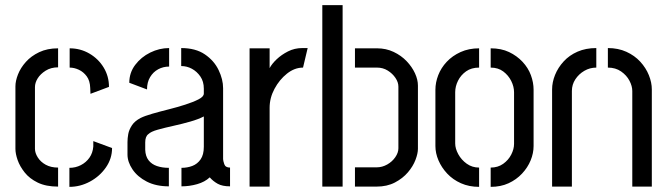

<svg xmlns="http://www.w3.org/2000/svg" viewBox="-20 -726 2595 747"><path d="M206 0Q159 0 127 -15.5Q95 -31 76 -55Q57 -79 48.5 -103.5Q40 -128 40 -147V-390Q40 -411 50 -436.5Q60 -462 80.5 -485Q101 -508 132.5 -523Q164 -538 206 -538V-464Q178 -464 157.5 -451Q137 -438 126.5 -421Q116 -404 116 -387V-147Q116 -131 127 -113.5Q138 -96 158 -85Q178 -74 206 -74ZM250 1V-73Q274 -73 294.5 -83.5Q315 -94 328 -112.5Q341 -131 343 -156V-177L416 -150Q416 -109 392 -74.5Q368 -40 330 -19.5Q292 1 250 1ZM332 -361 331 -384Q330 -412 317.5 -429Q305 -446 287 -454.5Q269 -463 251 -463V-538Q293 -538 328 -517.5Q363 -497 383.5 -463Q404 -429 404 -388Z M637 -1Q587 -1 551 -19.5Q515 -38 495.5 -67Q476 -96 476 -125V-173Q476 -188 479 -204.5Q482 -221 493 -238Q504 -255 527 -267Q543 -275 572.5 -283.5Q602 -292 636 -300.5Q670 -309 701 -319Q732 -329 752.5 -339.5Q773 -350 773 -362V-381Q773 -409 759.5 -428.5Q746 -448 726.5 -458.5Q707 -469 685 -469V-539Q741 -539 777 -514.5Q813 -490 830.5 -453.5Q848 -417 848 -383V-107Q848 -101 852.5 -87.5Q857 -74 875 -74V-1Q845 -1 827 -11Q809 -21 796 -36Q777 -18 747 -9.5Q717 -1 686 -1V-73Q709 -73 728.5 -80.5Q748 -88 760.5 -106Q773 -124 773 -155V-273Q752 -262 720.5 -253Q689 -244 655 -236.5Q621 -229 594 -221.5Q567 -214 557 -204Q545 -195 545 -172V-143Q546 -118 558 -102.5Q570 -87 590.5 -80Q611 -73 637 -73ZM552 -378 483 -404Q483 -443 506 -473.5Q529 -504 564.5 -521.5Q600 -539 638 -539V-467Q615 -467 595.5 -456.5Q576 -446 564 -426Q552 -406 552 -378Z M951 0V-538H1029V-461Q1038 -478 1056.5 -495.5Q1075 -513 1100.5 -526Q1126 -539 1156 -539Q1162 -539 1167 -539Q1172 -539 1177 -539L1159 -463Q1126 -463 1096.5 -439.5Q1067 -416 1048 -380.5Q1029 -345 1029 -307V0Z M1361 0V-75H1446Q1467 -75 1486.5 -86Q1506 -97 1518 -114.5Q1530 -132 1530 -149V-389Q1530 -406 1518.5 -423Q1507 -440 1488.5 -451.5Q1470 -463 1447 -463H1361V-538H1447Q1482 -538 1511.5 -524Q1541 -510 1562 -488Q1583 -466 1594.5 -441Q1606 -416 1606 -393V-147Q1606 -129 1596.5 -104Q1587 -79 1567 -55.5Q1547 -32 1516.5 -16Q1486 0 1445 0ZM1234 0V-706H1313V0Z M1844 1Q1805 1 1773.5 -13Q1742 -27 1720 -50.5Q1698 -74 1686 -102Q1674 -130 1674 -158V-377Q1674 -405 1685 -433.5Q1696 -462 1718 -485.5Q1740 -509 1772 -523.5Q1804 -538 1844 -538V-463Q1814 -463 1793.5 -448.5Q1773 -434 1762 -412Q1751 -390 1751 -367V-168Q1751 -148 1763 -126Q1775 -104 1796 -89Q1817 -74 1844 -74ZM1889 1V-74Q1917 -74 1937.5 -88.5Q1958 -103 1969 -124.5Q1980 -146 1980 -166V-367Q1980 -389 1969 -411Q1958 -433 1938 -448Q1918 -463 1889 -463V-538Q1930 -538 1960.5 -523.5Q1991 -509 2013 -485.5Q2035 -462 2045.5 -433.5Q2056 -405 2056 -377V-158Q2056 -130 2044.5 -102Q2033 -74 2011 -50.5Q1989 -27 1958.5 -13Q1928 1 1889 1Z M2128 -378Q2128 -406 2139.5 -434.5Q2151 -463 2173 -487Q2195 -511 2227 -525Q2259 -539 2300 -539V-463Q2275 -463 2253.5 -450.5Q2232 -438 2218.5 -417.5Q2205 -397 2205 -372V0H2128ZM2440 -372Q2440 -391 2429 -412Q2418 -433 2396.5 -448Q2375 -463 2345 -463V-539Q2385 -539 2417 -524.5Q2449 -510 2471 -486Q2493 -462 2504.5 -433.5Q2516 -405 2516 -378V0H2440Z"/></svg>

Font: Stick No Bills ExtraLight
Style: Regular
Weight: 400
Version: Version 2.000